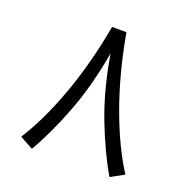

<svg xmlns="http://www.w3.org/2000/svg" viewBox="-115 -734 837 848"><g transform="rotate(20 304.0 -309.5)"><path d="M271 -622.6H338.4Q371.1 -439 426.3 -287.1Q481.4 -135.3 549.3 -29.8L486.8 4.4Q429.2 -94.2 380.1 -222.7Q331.1 -351.1 304.7 -510.7Q277.3 -351.6 228.3 -222.7Q179.2 -93.8 122.1 4.4L59.6 -29.8Q127 -135.3 182.4 -287.1Q237.8 -439 271 -622.6Z"/></g></svg>

Font: Vazir Light FD
Style: Light-FD
Weight: 300
Designer: Saber Rastikerdar
Foundry: Saber Rastikerdar
Version: Version 30.1.0